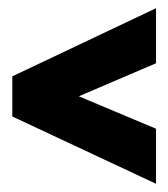

<svg xmlns="http://www.w3.org/2000/svg" viewBox="-20 -493 408 465"><path d="M357.9 -47.9 9.8 -210.9V-308.1L357.9 -473.1V-339.8L170.9 -259.8L357.9 -181.2Z"/></svg>

Font: Quaderni
Style: Regular
Weight: 400
Designer: Romain Laurent, Daphné Lejeune, Alexandre D’Hubert
Foundry: ESAD Valence
Version: Version 1.000;FEAKit 1.0